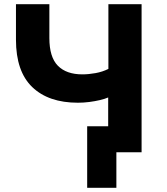

<svg xmlns="http://www.w3.org/2000/svg" viewBox="-20 -725 794 914"><path d="M534 169H395V-124H591V0H534ZM495 0V-261Q479 -254 455.5 -248.5Q432 -243 405 -239.5Q378 -236 351 -236Q211 -236 133.5 -310.5Q56 -385 56 -536V-705H215V-544Q215 -453 255.5 -412Q296 -371 372 -371Q402 -371 435 -377Q468 -383 496 -397V-705H654V0Z"/></svg>

Font: Nunito Sans 10pt ExtraBold
Style: Regular
Weight: 800
Designer: Vernon Adams
Foundry: Vernon Adams
Version: Version 3.101;gftools[0.9.27]